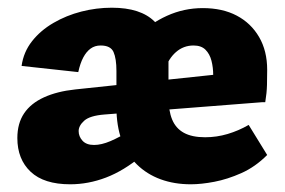

<svg xmlns="http://www.w3.org/2000/svg" viewBox="-20 -463 739 498"><path d="M475 15Q432 15 396.5 2Q361 -11 335 -36.5Q309 -62 295.5 -99.5Q282 -137 282 -185V-279Q282 -311 274.5 -328Q267 -345 241 -345Q226 -345 215 -337Q204 -329 196 -314Q188 -299 183 -276L36 -292Q41 -328 63 -356Q85 -384 118.5 -403.5Q152 -423 191 -433Q230 -443 270 -443Q345 -443 381 -407Q417 -371 417 -306V-211Q417 -176 426.5 -153Q436 -130 457 -118.5Q478 -107 512 -107Q542 -107 570.5 -115.5Q599 -124 625 -139L673 -61Q642 -30 606 -14Q570 2 536 8.5Q502 15 475 15ZM162 15Q94 15 59.5 -17.5Q25 -50 25 -105Q25 -143 42.5 -169Q60 -195 94 -210.5Q128 -226 175 -231L657 -282L661 -198L251 -166Q213 -163 198.5 -150Q184 -137 184 -123Q184 -109 194 -98Q204 -87 224 -87Q243 -87 266.5 -97Q290 -107 319 -125L348 -59Q301 -20 255 -2.5Q209 15 162 15ZM533 -198V-268Q533 -288 528.5 -305.5Q524 -323 513 -334Q502 -345 482 -345Q456 -345 436.5 -328Q417 -311 407 -281L340 -371Q369 -402 413 -422Q457 -442 506 -442Q557 -442 594 -422.5Q631 -403 652 -367Q673 -331 673 -282Q673 -264 672.5 -243Q672 -222 668 -198Z"/></svg>

Font: Ysabeau Infant Black
Style: Regular
Weight: 900
Designer: Christian Thalmann (Catharsis Fonts)
Version: Version 2.001;gftools[0.9.30]; featfreeze: ss01,ss02,lnum